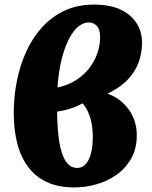

<svg xmlns="http://www.w3.org/2000/svg" viewBox="-20 -802 664 838"><path d="M305 16Q234 16 184 -7.5Q134 -31 102 -74.5Q70 -118 55 -177.5Q40 -237 40 -308Q40 -381 54 -450Q68 -519 95.5 -579Q123 -639 165.5 -685Q208 -731 264 -756.5Q320 -782 391 -782Q491 -782 545.5 -735.5Q600 -689 600 -615Q600 -571 585 -530Q570 -489 537.5 -454.5Q505 -420 449 -393Q505 -374 541 -325.5Q577 -277 577 -211Q577 -153 552.5 -110Q528 -67 488.5 -39Q449 -11 400.5 2.5Q352 16 305 16ZM317 -69Q340 -69 355 -86.5Q370 -104 377.5 -134.5Q385 -165 385 -205Q385 -237 379.5 -265Q374 -293 363.5 -315Q353 -337 340 -351Q325 -342 305.5 -334.5Q286 -327 266 -322Q246 -317 229 -315Q230 -240 238.5 -184.5Q247 -129 266.5 -99Q286 -69 317 -69ZM231 -420Q277 -430 311.5 -452Q346 -474 369.5 -504.5Q393 -535 405 -570Q417 -605 417 -639Q417 -674 402.5 -689Q388 -704 368 -704Q346 -704 326.5 -689.5Q307 -675 291 -649.5Q275 -624 262.5 -588.5Q250 -553 242 -510.5Q234 -468 231 -420Z"/></svg>

Font: Literata ExtraBold
Style: Italic
Weight: 800
Italic angle: -2°
Designer: Latin by Veronika Burian and Jose Scaglione. Greek by Irene Vlachou. Cyrillic by Vera Evstafieva
Foundry: TypeTogether
Version: Version 3.002